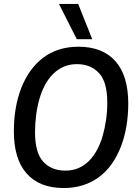

<svg xmlns="http://www.w3.org/2000/svg" viewBox="-20 -943 695 970"><path d="M302 7Q180 7 115 -66Q50 -139 50 -280Q50 -341 59.5 -396Q69 -451 87.5 -498.5Q106 -546 133.5 -584.5Q161 -623 197 -650.5Q233 -678 278 -692.5Q323 -707 376 -707Q498 -707 563 -634Q628 -561 628 -420Q628 -360 618.5 -304.5Q609 -249 590.5 -201.5Q572 -154 545 -115.5Q518 -77 481.5 -49.5Q445 -22 400 -7.5Q355 7 302 7ZM310 -81Q347 -81 377 -94Q407 -107 430.5 -131Q454 -155 471 -187Q488 -219 499 -257.5Q510 -296 516 -338.5Q522 -381 522 -425Q522 -529 480 -574Q438 -619 369 -619Q332 -619 302 -606Q272 -593 248 -569Q224 -545 207 -513Q190 -481 179 -442.5Q168 -404 162.5 -361.5Q157 -319 157 -275Q157 -171 198.5 -126Q240 -81 310 -81ZM368 -745 278 -923H375L446 -745Z"/></svg>

Font: Georama ExtraCondensed Thin Medium
Style: Italic
Weight: 500
Italic angle: -9°
Version: Version 1.001